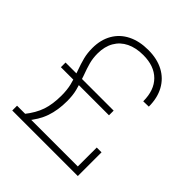

<svg xmlns="http://www.w3.org/2000/svg" viewBox="-198 -878 1019 1019"><g transform="rotate(45 311.5 -369.0)"><path d="M181 -241Q181 -283 173 -316.5Q165 -350 149 -393Q134 -434 126 -465.5Q118 -497 118 -535Q118 -597 144.5 -643Q171 -689 220 -713.5Q269 -738 336 -738Q402 -738 450 -712.5Q498 -687 524 -639.5Q550 -592 550 -527L509 -526Q509 -609 463.5 -654.5Q418 -700 336 -700Q281 -700 241 -680.5Q201 -661 179.5 -623.5Q158 -586 158 -534Q158 -499 166 -469Q174 -439 189 -399Q206 -351 214.5 -317.5Q223 -284 223 -241Q223 -174 204.5 -120Q186 -66 140 -13L109 -31Q149 -81 165 -128.5Q181 -176 181 -241ZM52 -36H508V-178H544V0H52ZM72 -380H433V-345H72Z"/></g></svg>

Font: Mona Sans VF XLt
Style: Regular
Weight: 200
Designer: Deni Anggara
Foundry: GitHub
Version: Version 2.000;Glyphs 3.2.3 (3260)